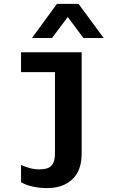

<svg xmlns="http://www.w3.org/2000/svg" viewBox="-20 -779 640 985"><path d="M221 186Q183 186 147.5 178Q112 170 88 156V67Q104 75 129.5 82.5Q155 90 182 90Q204 90 222 84.5Q240 79 251 61Q262 43 262 6V-409H88V-511H399V7Q399 97 350.5 141.5Q302 186 221 186ZM144 -584 272 -759H383L512 -584H408L290 -742H365L247 -584Z"/></svg>

Font: Chivo Mono Medium SemiBold
Style: Regular
Weight: 600
Monospace: yes
Version: Version 1.008